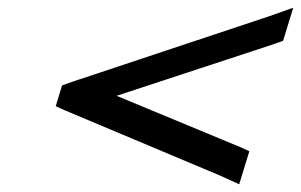

<svg xmlns="http://www.w3.org/2000/svg" viewBox="-20 -609 782 499"><path d="M680.3 -567 742.1 -589 715.8 -503 687.7 -493 283 -360 606.1 -226 628 -216 601.7 -130 553.5 -152 146.8 -323 124.8 -333 141.3 -387 169.4 -397Z"/></svg>

Font: Nordica Plus
Style: NordicaClassicLtExtObl
Weight: 300
Version: Version 1.01